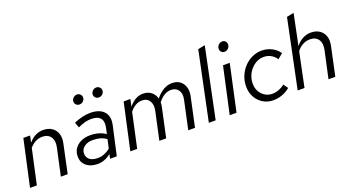

<svg xmlns="http://www.w3.org/2000/svg" viewBox="-52 -1316 3468 1903"><g transform="rotate(-20 1682.5 -364.0)"><path d="M21 0 128 -488H199L184 -417Q216 -456 255 -475.5Q294 -495 337 -495Q392 -495 429 -470Q466 -445 480.5 -401Q495 -357 482 -300L418 0H346L408 -285Q423 -353 395 -394Q367 -435 306 -435Q269 -435 235 -417.5Q201 -400 173 -367L93 0Z M733 7Q660 7 615.5 -30.5Q571 -68 571 -130Q571 -177 594.5 -212Q618 -247 660.5 -267Q703 -287 758 -287Q805 -287 846.5 -275Q888 -263 919 -240L932 -299Q947 -367 919 -401Q891 -435 821 -435Q791 -435 757.5 -426.5Q724 -418 681 -398L661 -455Q709 -475 751.5 -485Q794 -495 834 -495Q900 -495 942 -472Q984 -449 1000.5 -406.5Q1017 -364 1004 -305L936 0H865L875 -46Q841 -19 806 -6Q771 7 733 7ZM754 -48Q790 -48 822.5 -60.5Q855 -73 887 -98L908 -191Q880 -213 845 -223Q810 -233 765 -233Q710 -233 675 -206Q640 -179 640 -138Q640 -95 670 -71.5Q700 -48 754 -48ZM765 -609Q745 -609 731 -622.5Q717 -636 717 -656Q717 -678 734 -694.5Q751 -711 774 -711Q794 -711 808 -697Q822 -683 822 -663Q822 -641 805.5 -625Q789 -609 765 -609ZM969 -609Q949 -609 935 -622.5Q921 -636 921 -656Q921 -678 938 -694.5Q955 -711 978 -711Q998 -711 1012 -697Q1026 -683 1026 -663Q1026 -641 1009.5 -625Q993 -609 969 -609Z M1079 0 1186 -488H1257L1241 -413Q1275 -454 1312 -474.5Q1349 -495 1390 -495Q1442 -495 1476.5 -468Q1511 -441 1523 -396Q1603 -495 1697 -495Q1747 -495 1780 -470.5Q1813 -446 1826 -403Q1839 -360 1827 -306L1761 0H1690L1754 -298Q1768 -358 1742.5 -396.5Q1717 -435 1664 -435Q1628 -435 1594.5 -415.5Q1561 -396 1528 -354Q1528 -343 1527 -331Q1526 -319 1523 -306L1457 0H1385L1448 -291Q1462 -355 1437 -395Q1412 -435 1359 -435Q1287 -435 1230 -363L1151 0Z M1907 0 2058 -722 2132 -737 1979 0Z M2295 -608Q2275 -608 2262 -621.5Q2249 -635 2249 -655Q2249 -670 2257 -683.5Q2265 -697 2278 -705Q2291 -713 2306 -713Q2326 -713 2339 -699.5Q2352 -686 2352 -666Q2352 -643 2335 -625.5Q2318 -608 2295 -608ZM2127 0 2234 -488H2305L2199 0Z M2587 9Q2527 9 2479.5 -19.5Q2432 -48 2404.5 -97.5Q2377 -147 2377 -210Q2377 -268 2398 -319.5Q2419 -371 2455.5 -410Q2492 -449 2540 -471.5Q2588 -494 2642 -494Q2697 -494 2747 -469Q2797 -444 2825 -401L2771 -356Q2748 -391 2714 -409.5Q2680 -428 2639 -428Q2588 -428 2544.5 -398.5Q2501 -369 2474.5 -320.5Q2448 -272 2448 -214Q2448 -169 2468 -133Q2488 -97 2522 -76Q2556 -55 2598 -55Q2634 -55 2668 -68Q2702 -81 2730 -103L2764 -56Q2726 -24 2680 -7.5Q2634 9 2587 9Z M2844 0 2994 -722 3069 -737 3002 -411Q3036 -453 3075.5 -474Q3115 -495 3160 -495Q3215 -495 3252 -470Q3289 -445 3303.5 -401Q3318 -357 3305 -300L3241 0H3169L3231 -285Q3246 -353 3218 -394Q3190 -435 3129 -435Q3089 -435 3053 -415.5Q3017 -396 2991 -361L2916 0Z"/></g></svg>

Font: Red Hat Text
Style: Italic
Weight: 400
Italic angle: -12°
Designer: Pentagram, MCKL
Foundry: Pentagram, MCKL
Version: Version 1.023